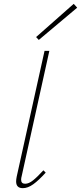

<svg xmlns="http://www.w3.org/2000/svg" viewBox="-20 -976 422 1000"><path d="M64 -31Q64 -41 67 -56L212 -711H237L93 -59Q90 -49 90 -40Q90 -19 111 -19Q130 -19 152 -36.5Q174 -54 206 -89L218 -77Q182 -37 153.5 -16.5Q125 4 99 4Q64 4 64 -31ZM168 -783 364 -956 382 -936 182 -768Z"/></svg>

Font: Ysabeau Extralight
Style: Italic
Weight: 200
Italic angle: -12°
Designer: Christian Thalmann (Catharsis Fonts)
Version: Version 0.003